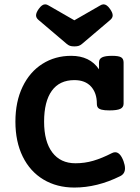

<svg xmlns="http://www.w3.org/2000/svg" viewBox="-20 -845 640 876"><path d="M543.9 -559.6V-372.1Q543.9 -355.5 529.1 -348.4Q514.2 -341.3 479.5 -341.3Q456.5 -341.3 444.1 -344.5Q431.6 -347.7 426.8 -354Q421.9 -360.4 421.9 -372.1Q421.9 -420.9 395.3 -450.2Q368.7 -479.5 319.3 -479.5Q251.5 -479.5 216.3 -430.7Q181.2 -381.8 181.2 -290Q181.2 -199.2 218.5 -149.7Q255.9 -100.1 324.2 -100.1Q366.7 -100.1 405.8 -111.6Q444.8 -123 490.7 -146.5Q498.5 -150.4 505.4 -150.4Q528.3 -150.4 543.5 -109.9Q550.3 -91.3 550.3 -76.7Q550.3 -51.8 527.8 -41Q423.3 10.7 319.3 10.7Q239.3 10.7 178.2 -25.9Q117.2 -62.5 83.7 -130.6Q50.3 -198.7 50.3 -290Q50.3 -380.9 83 -449Q115.7 -517.1 173.6 -553.7Q231.4 -590.3 304.7 -590.3Q390.1 -590.3 431.6 -528.8V-559.6Q431.6 -576.2 445.8 -583.3Q460 -590.3 491.2 -590.3Q521.5 -590.3 532.7 -583.5Q543.9 -576.7 543.9 -559.6ZM284.7 -644.5 155.3 -754.4Q144.5 -763.7 144.5 -774.9Q144.5 -787.1 156.7 -804.2Q171.4 -825.2 186 -825.2Q193.8 -825.2 202.1 -819.8L319.3 -752.4L436.5 -819.8Q444.8 -825.2 452.6 -825.2Q467.3 -825.2 481.9 -804.2Q494.1 -787.1 494.1 -774.9Q494.1 -763.7 483.4 -754.4L354 -644.5Q347.2 -638.7 339.6 -636Q332 -633.3 319.3 -633.3Q306.6 -633.3 299.1 -636Q291.5 -638.7 284.7 -644.5Z"/></svg>

Font: Courier Prime
Style: Bold
Weight: 700
Designer: Alan Dague-Greene, Quote-Unquote Apps
Foundry: Quote-Unquote Apps
Version: Version 3.018